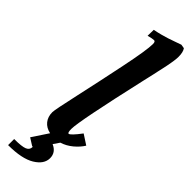

<svg xmlns="http://www.w3.org/2000/svg" viewBox="-322 -766 950 950"><g transform="rotate(45 152.5 -291.0)"><path d="M66.9 83.5 122.6 -0.5Q90.8 -7.3 73.7 -28.8Q56.6 -50.3 56.6 -82Q56.6 -98.6 85 -225.8Q113.3 -353 141.8 -491.2Q170.4 -629.4 170.4 -672.4Q170.4 -689.9 160.6 -689.9Q150.4 -689.9 122.6 -682.6L123.5 -725.1Q145 -729 167 -734.9Q189 -740.7 203.1 -745.4Q217.3 -750 239 -757.8Q260.7 -765.6 272 -769.5L293 -766.1Q304.7 -750 304.7 -717.8Q304.7 -711.9 304.2 -704.6Q303.7 -697.3 302.2 -687.5Q300.8 -677.7 299.3 -669.2Q297.9 -660.6 295.2 -647Q292.5 -633.3 290.3 -623.8Q288.1 -614.3 284.4 -597.4Q280.8 -580.6 278.6 -570.3Q276.4 -560.1 271.7 -540Q267.1 -520 264.6 -509.3Q181.6 -144.5 181.6 -90.3Q181.6 -63.5 189 -63.5Q200.2 -63.5 240.7 -117.2L292.5 -83.5Q276.9 -58.1 250 -35.6Q223.1 -13.2 191.4 -3.4L169.4 28.8Q210 46.4 210 86.9Q210 128.9 161.6 158.4Q113.3 188 17.1 188V145.5Q70.8 145.5 90.1 137.2Q109.4 128.9 109.4 109.4V106.4Q107.4 107.4 106.4 108.4Z"/></g></svg>

Font: Flanker
Style: Bold Italic
Weight: 700
Italic angle: -12°
Designer: Flanker
Version: Version 2.000